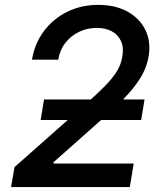

<svg xmlns="http://www.w3.org/2000/svg" viewBox="-20 -757 657 777"><path d="M24.9 0 38.6 -80.6 327.1 -335.9Q372.6 -376.5 403.6 -407.7Q434.6 -439 452.4 -467.5Q470.2 -496.1 475.1 -528.3Q481.4 -564.9 469.7 -590.6Q458 -616.2 432.9 -630.1Q407.7 -644 371.6 -644Q333 -644 300 -628.2Q267.1 -612.3 244.6 -583.7Q222.2 -555.2 215.8 -515.6H109.4Q120.6 -582 158.2 -631.8Q195.8 -681.6 252.4 -709.5Q309.1 -737.3 377.4 -737.3Q446.8 -737.3 496.1 -710Q545.4 -682.6 568.4 -635.5Q591.3 -588.4 581.5 -529.3Q576.7 -499.5 563.5 -470.5Q550.3 -441.4 526.1 -409.7Q502 -377.9 462.6 -339.1Q423.3 -300.3 365.2 -250L197.3 -101.1L196.3 -95.2H521L505.4 0ZM144.5 -271.5 158.2 -354.5H564.9L551.3 -271.5Z"/></svg>

Font: Inter Medium
Style: Italic
Weight: 500
Italic angle: -9.3988°
Designer: Rasmus Andersson
Foundry: rsms
Version: Version 4.001;git-66647c0bb